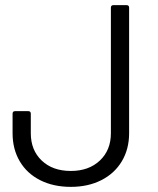

<svg xmlns="http://www.w3.org/2000/svg" viewBox="-20 -720 617 748"><path d="M256 8Q188 8 136.5 -18Q85 -44 57 -91.5Q29 -139 29 -201V-277Q29 -287 39 -287H90Q100 -287 100 -277V-201Q100 -135 142.5 -94.5Q185 -54 256 -54Q326 -54 369 -94.5Q412 -135 412 -201V-690Q412 -700 422 -700H473Q483 -700 483 -690V-201Q483 -139 454.5 -91.5Q426 -44 374.5 -18Q323 8 256 8Z"/></svg>

Font: LinhAnh
Style: Regular
Weight: 400
Designer: Jeremy Tribby
Foundry: Tribby Type
Version: Version 1.408